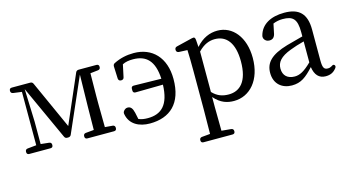

<svg xmlns="http://www.w3.org/2000/svg" viewBox="-85 -872 2694 1477"><g transform="rotate(-15 1261.5 -134.0)"><path d="M592 -222 590 -43 525 -37C513 -36 506 -28 506 -16V-13C506 0 513 7 526 7H738C751 7 758 0 758 -13V-16C758 -28 751 -36 739 -37L678 -42C677 -98 676 -177 676 -228V-287C676 -337 677 -415 678 -471L740 -478C752 -479 759 -487 759 -499V-501C759 -514 752 -521 739 -521H598C587 -521 578 -516 574 -506L408 -123L235 -506C230 -517 222 -521 211 -521H65C52 -521 45 -514 45 -501V-499C45 -487 52 -480 64 -478L132 -469V-44L62 -37C50 -36 43 -28 43 -16V-13C43 0 50 7 63 7H232C245 7 252 0 252 -13V-16C252 -28 245 -36 233 -37L167 -44V-223L158 -484L355 -53C360 -42 367 -38 378 -38H385C396 -38 405 -43 409 -53L597 -482Z M1021 21C1182 21 1284 -70 1284 -263C1284 -435 1185 -535 1039 -535C983 -535 930 -524 879 -498C869 -493 866 -485 866 -474L870 -377C871 -365 879 -357 891 -357H894C906 -357 914 -364 916 -375L937 -473C961 -486 990 -490 1021 -490C1126 -490 1187 -433 1194 -289L975 -293C962 -293 955 -286 955 -273V-259C955 -246 962 -239 975 -239L1194 -242C1189 -82 1124 -23 1016 -23C989 -23 965 -26 943 -36L932 -88C923 -127 909 -142 885 -142C873 -142 862 -136 853 -124C847 -116 846 -108 848 -99C863 -16 936 21 1021 21Z M1361 245V247C1361 260 1368 267 1381 267H1612C1625 267 1632 260 1632 247V245C1632 233 1625 225 1613 224L1537 217C1536 156 1535 82 1535 28V-52C1586 7 1639 21 1691 21C1818 21 1915 -87 1915 -262C1915 -429 1825 -535 1705 -535C1645 -535 1585 -511 1533 -451L1529 -508C1528 -519 1526 -524 1522 -528C1518 -531 1512 -532 1501 -529L1374 -498C1363 -495 1357 -488 1357 -476V-474C1357 -462 1365 -454 1377 -453L1445 -450C1447 -402 1448 -350 1448 -284V28C1448 83 1447 157 1446 218L1380 224C1368 225 1361 233 1361 245ZM1536 -92V-414C1582 -462 1626 -477 1669 -477C1761 -477 1820 -407 1820 -260C1820 -99 1753 -38 1665 -38C1616 -38 1575 -51 1536 -92Z M2152 21C2225 21 2266 -11 2328 -78C2337 -15 2368 20 2421 20C2457 20 2484 9 2507 -21C2515 -31 2514 -40 2508 -46C2501 -53 2494 -50 2484 -43C2474 -37 2465 -34 2453 -34C2423 -34 2412 -49 2412 -109V-354C2412 -482 2354 -535 2238 -535C2128 -535 2053 -491 2031 -411C2028 -402 2028 -396 2031 -386C2039 -367 2055 -358 2074 -358C2098 -358 2117 -369 2123 -409L2137 -476C2161 -486 2187 -491 2213 -491C2294 -491 2326 -463 2326 -357V-323C2284 -312 2238 -300 2196 -288C2063 -249 2014 -196 2014 -115C2014 -26 2075 21 2152 21ZM2099 -127C2099 -177 2129 -216 2215 -248C2245 -260 2284 -272 2326 -283V-116C2268 -59 2230 -40 2191 -40C2134 -40 2099 -71 2099 -127Z"/></g></svg>

Font: 寒蝉锦书宋 Text
Style: Regular
Weight: 400
Designer: 寒蝉锦书宋{Warren} 思源宋体{Ryoko NISHIZUKA 西塚涼子 (kana & ideographs); Frank Grießhammer (Latin, Greek & Cyrillic); Wenlong ZHANG 
Foundry: Adobe & ChillType
Version: Version 2.000;Glyphs 3.1.1 (3135)